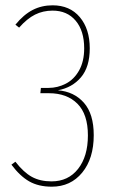

<svg xmlns="http://www.w3.org/2000/svg" viewBox="-20 -693 431 723"><path d="M318 -511Q318 -441 285 -402Q252 -363 198 -353Q259 -348 296 -306Q333 -264 333 -184Q333 -96 289.5 -43Q246 10 175 10Q125 10 90 -10Q55 -30 23 -73L38 -84Q69 -44 100 -27Q131 -10 174 -10Q237 -10 274 -57Q311 -104 311 -183Q311 -263 271.5 -302.5Q232 -342 164 -342H132L134 -362H163Q197 -362 228 -378Q259 -394 278 -428Q297 -462 297 -511Q297 -577 265 -615Q233 -653 178 -653Q142 -653 112 -638Q82 -623 52 -589L38 -600Q69 -638 103 -655.5Q137 -673 178 -673Q243 -673 280.5 -628.5Q318 -584 318 -511Z"/></svg>

Font: Fira Sans Extra Condensed Thin
Style: Regular
Weight: 250
Width: 1
Designer: Carrois Corporate & Edenspiekermann AG
Foundry: Carrois Corporate GbR & Edenspiekermann AG
Version: Version 4.203